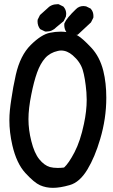

<svg xmlns="http://www.w3.org/2000/svg" viewBox="-20 -860 540 919"><path d="M313.5 25.9Q267.6 39.1 233.6 39.1Q199.7 39.1 171.6 26.6Q143.6 14.2 101.3 -32Q59.1 -78.1 39.1 -164.6Q24.9 -226.1 24.9 -284.7Q24.9 -307.6 27.3 -332.5Q29.8 -357.4 34.2 -385.3Q42 -440.9 55.7 -502Q76.7 -594.7 127.2 -644.8Q177.7 -694.8 218.8 -703.1Q245.1 -708.5 269.5 -708.5Q282.2 -708.5 293.9 -707Q329.6 -703.1 352.5 -689.5Q375 -676.3 416 -632.8Q457.5 -588.9 474.6 -520.5Q488.8 -462.9 488.8 -392.1Q488.8 -292.5 459.5 -194.3Q434.1 -107.9 398.4 -48.8Q361.3 12.7 313.5 25.9ZM395 -382.8Q395 -400.9 393.6 -418.5Q387.7 -487.8 375.5 -526.9Q363.3 -564.9 328.1 -595.2Q301.3 -618.2 272.5 -618.2Q265.1 -618.2 256.8 -616.2Q219.2 -607.9 196 -581.8Q172.9 -555.7 157.5 -512.7Q142.1 -469.7 129.9 -407.7Q116.2 -340.8 116.2 -289.6Q116.2 -238.3 129.9 -184.6Q144 -127.4 168 -97.7Q191.9 -68.4 218.8 -60.5Q234.9 -56.2 256.3 -56.2Q270.5 -56.2 286.6 -58.1Q308.6 -77.6 336.7 -131.3Q364.7 -185.1 381.8 -267.1Q395 -328.6 395 -382.8ZM287.6 -740.2Q287.6 -743.2 288.1 -748L288.6 -749Q299.3 -773.9 343.3 -815.9Q357.9 -831.1 379.9 -831.1Q385.3 -831.1 392.1 -829.6L414.1 -818.8L415 -817.4Q427.2 -803.7 427.2 -783.2Q427.2 -780.3 426.8 -775.4L415.5 -752.9L352.1 -693.8L323.7 -691.4L300.3 -702.6L299.3 -704.1Q287.6 -719.7 287.6 -740.2ZM159.7 -757.8Q159.7 -760.7 160.2 -765.6L171.4 -788.1L204.6 -817.9Q224.6 -839.8 253.9 -839.8Q256.3 -839.8 260.7 -839.8L283.2 -828.6L284.2 -827.6Q296.9 -813 296.9 -793.5Q296.9 -788.1 295.4 -780.8L284.7 -758.8L250.5 -730.5Q230.5 -709 202.6 -709Q200.2 -709 196.3 -709L172.9 -720.2L171.4 -721.7Q159.7 -737.3 159.7 -757.8Z"/></svg>

Font: Bakudai
Style: Bold
Weight: 700
Version: Version 1.48